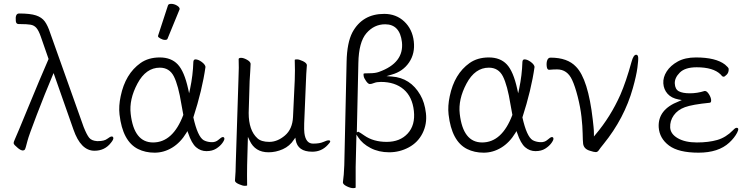

<svg xmlns="http://www.w3.org/2000/svg" viewBox="-20 -779 3886 996"><path d="M78 -654Q63 -654 62 -670Q58 -709 79 -709Q137 -709 167 -699Q197 -689 212.5 -667.5Q228 -646 240 -609L414 -120Q430 -80 442.5 -64.5Q455 -49 483 -47H489Q521 -47 536.5 -59Q552 -71 559.5 -71Q567 -71 568 -63Q569 -55 556 -39Q524 3 470 3Q399 3 361 -107L258 -400L253 -388Q212 -291 170.5 -182.5Q129 -74 123 -50Q112 -5 108 -2Q96 8 74 -10Q52 -28 51 -35Q50 -42 58 -58.5Q66 -75 126.5 -222.5Q187 -370 232 -473L192 -588Q181 -620 169 -634Q157 -648 138 -651Q119 -654 89 -654ZM61 -674V-675Z M851 -750Q853 -759 868 -759Q883 -759 897.5 -750.5Q912 -742 912 -732Q912 -730 911 -729L849 -578Q847 -572 836 -572Q825 -572 812.5 -579Q800 -586 800 -590V-594ZM1046 -432Q1029 -312 983 -170Q1005 -71 1036 -52Q1052 -43 1075 -41.5Q1098 -40 1113.5 -54Q1129 -68 1136 -68Q1143 -68 1144 -60.5Q1145 -53 1133.5 -37Q1122 -21 1101.5 -8Q1081 5 1051 5Q1021 5 997.5 -15Q974 -35 956 -89L952 -99L947 -90Q916 -39 873 -13Q830 13 782 13Q734 13 696 -6Q616 -46 600 -185Q595 -229 606 -280Q630 -396 709 -452Q750 -481 809 -481Q868 -481 902 -445Q936 -409 956 -318L961 -295L966 -318Q981 -389 983 -458Q984 -471 994 -471Q1008 -471 1026 -458Q1044 -445 1046 -432ZM774 -40Q877 -40 931 -183Q926 -210 921 -238Q905 -337 882 -382.5Q859 -428 809 -428Q737 -428 693 -345.5Q649 -263 658 -188Q675 -40 774 -40Z M1373 11Q1303 11 1275 -50L1266 -69L1262 78Q1261 129 1262 183Q1260 185 1249.5 185Q1239 185 1219.5 176.5Q1200 168 1199 159V157Q1203 108 1203 70L1217 -367Q1220 -435 1218 -473Q1219 -479 1231 -479Q1243 -479 1260.5 -469.5Q1278 -460 1280 -449V-446Q1280 -433 1278 -407Q1276 -381 1275 -359L1270 -193Q1270 -103 1315 -62Q1335 -43 1377 -43Q1419 -43 1458 -76Q1497 -109 1500 -172L1509 -363Q1511 -412 1509 -468Q1509 -471 1520.5 -471Q1532 -471 1551 -462Q1570 -453 1572 -442Q1568 -392 1567 -355L1558 -139Q1557 -104 1559 -89Q1566 -34 1604 -34Q1638 -34 1657 -42.5Q1676 -51 1684 -51Q1704 -51 1680 -27Q1648 8 1600 8Q1524 8 1514 -53L1512 -65L1505 -55Q1483 -21 1447 -5Q1411 11 1373 11Z M1825 193Q1825 197 1812 197Q1799 197 1780 188Q1761 179 1759 169V165Q1764 132 1766 78L1778 -459Q1780 -557 1808 -611Q1860 -707 1973 -707Q2035 -707 2077 -667.5Q2119 -628 2126.5 -565Q2134 -502 2102 -455Q2070 -408 2012 -392L1985 -384L2013 -382Q2109 -375 2160 -287Q2183 -248 2189.5 -192Q2196 -136 2172 -88Q2148 -40 2100.5 -14.5Q2053 11 1999 11Q1945 11 1902.5 -11Q1860 -33 1838 -67L1829 -81L1825 88ZM1838 -96Q1846 -93 1870 -76Q1917 -43 1986 -43Q2055 -43 2095 -86.5Q2135 -130 2127 -203.5Q2119 -277 2074 -315.5Q2029 -354 1956 -354Q1934 -354 1920.5 -348.5Q1907 -343 1898.5 -343Q1890 -343 1879 -358.5Q1868 -374 1866.5 -384.5Q1865 -395 1866.5 -397Q1868 -399 1897.5 -399Q1927 -399 1946 -406Q2077 -453 2065 -561Q2054 -653 1978 -653Q1921 -653 1881 -607Q1841 -561 1839 -452L1831 -92Z M2753 -432Q2736 -312 2690 -170Q2712 -71 2743 -52Q2759 -43 2782 -41.5Q2805 -40 2820.5 -54Q2836 -68 2843 -68Q2850 -68 2851 -60.5Q2852 -53 2840.5 -37Q2829 -21 2808.5 -8Q2788 5 2758 5Q2728 5 2704.5 -15Q2681 -35 2663 -89L2659 -99L2654 -90Q2623 -39 2580 -13Q2537 13 2489 13Q2441 13 2403 -6Q2323 -46 2307 -185Q2302 -229 2313 -280Q2337 -396 2416 -452Q2457 -481 2516 -481Q2575 -481 2609 -445Q2643 -409 2663 -318L2668 -295L2673 -318Q2688 -389 2690 -458Q2691 -471 2701 -471Q2715 -471 2733 -458Q2751 -445 2753 -432ZM2481 -40Q2584 -40 2638 -183Q2633 -210 2628 -238Q2612 -337 2589 -382.5Q2566 -428 2516 -428Q2444 -428 2400 -345.5Q2356 -263 2365 -188Q2382 -40 2481 -40Z M2948 -364Q2923 -419 2870 -419Q2851 -419 2829 -417H2828Q2818 -417 2816 -435.5Q2814 -454 2819 -467Q2824 -480 2836 -480Q2924 -480 2968 -433Q3031 -369 3055 -158L3059 -121Q3061 -103 3061 -85V-71L3070 -82Q3147 -173 3198 -287Q3228 -356 3256 -458Q3266 -495 3280 -495Q3289 -495 3290.5 -482Q3292 -469 3286.5 -427.5Q3281 -386 3263 -322Q3219 -165 3111 -32Q3093 -10 3086.5 0Q3080 10 3070.5 10Q3061 10 3040 3Q3009 -6 3005 -33Q3003 -51 3002.5 -87Q3002 -123 2996.5 -172.5Q2991 -222 2977 -277Q2963 -332 2948 -364Z M3635 -307H3637Q3647 -307 3657.5 -290.5Q3668 -274 3669 -260.5Q3670 -247 3662 -246Q3571 -237 3533 -223Q3495 -209 3475 -180.5Q3455 -152 3456.5 -118Q3458 -84 3496 -62Q3534 -40 3595 -40Q3656 -40 3701 -53Q3746 -66 3783 -104Q3794 -116 3801 -116Q3817 -116 3803.5 -90Q3790 -64 3763 -39Q3707 13 3603.5 13Q3500 13 3450.5 -24Q3401 -61 3397 -119Q3392 -211 3501 -253L3517 -260L3500 -263Q3463 -270 3443 -292.5Q3423 -315 3421 -346.5Q3419 -378 3438.5 -408.5Q3458 -439 3496 -460Q3534 -481 3590 -481Q3693 -481 3741 -444Q3759 -429 3760 -422Q3761 -403 3750 -392Q3739 -381 3734.5 -381Q3730 -381 3726 -384L3718 -393Q3680 -430 3594 -430Q3534 -430 3506.5 -402.5Q3479 -375 3480.5 -345.5Q3482 -316 3501.5 -305.5Q3521 -295 3559 -295Q3597 -295 3635 -307Z"/></svg>

Font: LXGW WenKai Light
Style: Regular
Weight: 300
Designer: LXGW / Fontworks Inc.
Foundry: LXGW / Fontworks Inc.
Version: Version 1.501; October 10, 2024